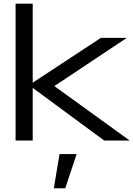

<svg xmlns="http://www.w3.org/2000/svg" viewBox="-20 -770 730 1052"><path d="M65.4 -750H159.2V-316.9L532.7 -562.5H674.8L277.8 -298.3L690.4 0H550.8L159.2 -288.6V0H65.4ZM337.4 261.7H274.9L306.2 74.2H399.9Z"/></svg>

Font: Michroma+
Style: Regular
Weight: 400
Designer: beogot
Foundry: beogot
Version: Version